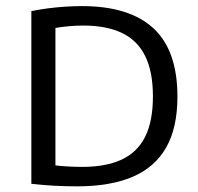

<svg xmlns="http://www.w3.org/2000/svg" viewBox="-20 -622 665 646"><path d="M239 5Q202.5 5 164 3Q125.5 1 85.5 -3.5V-584.5Q111.5 -590 140.2 -593.8Q169 -597.5 198.5 -599.5Q228 -601.5 255.5 -601.5Q415 -601.5 496 -527Q577 -452.5 577 -297Q577 -192 539 -125.5Q501 -59 426 -27Q351 5 239 5ZM257 -60.5Q336 -60.5 388.8 -84.8Q441.5 -109 468 -161.2Q494.5 -213.5 494.5 -297.5Q494.5 -381 468.5 -433.5Q442.5 -486 390.5 -511Q338.5 -536 260.5 -536Q236.5 -536 211.5 -533.8Q186.5 -531.5 166.5 -528V-65.5Q187.5 -63 209.8 -61.8Q232 -60.5 257 -60.5Z"/></svg>

Font: Encode Sans SC Condensed Thin
Style: Regular
Weight: 400
Version: Version 3.002